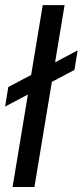

<svg xmlns="http://www.w3.org/2000/svg" viewBox="-20 -748 331 768"><path d="M238.3 -727.5 117.7 0H30.3L150.9 -727.5ZM0.5 -321.8 13.2 -399.9 290.5 -546.4 277.8 -468.3Z"/></svg>

Font: Inter 16pt
Style: Italic
Weight: 400
Italic angle: -9.3988°
Version: Version 4.001;git-66647c0bb